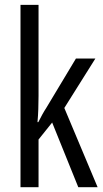

<svg xmlns="http://www.w3.org/2000/svg" viewBox="-20 -780 431 800"><path d="M140.6 -759.8V-380.4Q140.6 -352.1 139.6 -325.2Q138.7 -298.3 136.2 -271H139.6Q147.9 -287.6 156.2 -302.7Q164.6 -317.9 173.8 -332L296.4 -536.1H377.4L248 -330.1L386.7 0H306.2L197.3 -269.5L140.6 -198.7V0H65.4V-759.8Z"/></svg>

Font: Open Sans Condensed
Style: Regular
Weight: 400
Width: 3
Designer: Monotype Design Team
Foundry: Monotype Imaging Inc.
Version: Version 3.000